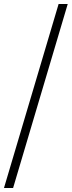

<svg xmlns="http://www.w3.org/2000/svg" viewBox="-20 -828 362 968"><path d="M0 120 275.5 -808H321.5L46 120Z"/></svg>

Font: Encode Sans Expanded Expanded ExtraLight
Style: Regular
Weight: 200
Width: 7
Designer: Multiple Designers
Foundry: Impallari Type
Version: Version 3.000; ttfautohint (v1.8.3) -l 8 -r 50 -G 200 -x 14 